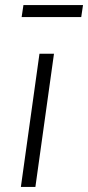

<svg xmlns="http://www.w3.org/2000/svg" viewBox="-20 -734 346 754"><path d="M192 -523 119 0H62L135 -523ZM299 -667H65L72 -714H306Z"/></svg>

Font: Glekhifnjqigglhiwekvrgaqftz
Style: Regular
Weight: 300
Italic angle: -8°
Designer: Carrois Corporate & Edenspiekermann
Foundry: Carrois Corporate GbR & Edenspiekermann AG
Version: Version 2.001